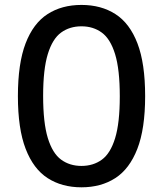

<svg xmlns="http://www.w3.org/2000/svg" viewBox="-20 -770 678 799"><path d="M319 9.5Q237.5 9.5 178.2 -28.8Q119 -67 86.8 -150.5Q54.5 -234 54.5 -370Q54.5 -506 86.5 -589.5Q118.5 -673 177.8 -711.2Q237 -749.5 319 -749.5Q401 -749.5 460.5 -711.2Q520 -673 552 -589.5Q584 -506 584 -370Q584 -234 551.5 -150.5Q519 -67 459.8 -28.8Q400.5 9.5 319 9.5ZM319 -79.5Q368 -79.5 403.8 -105.5Q439.5 -131.5 459 -194.8Q478.5 -258 478.5 -369Q478.5 -481 459 -544.5Q439.5 -608 403.8 -634.2Q368 -660.5 319 -660.5Q270 -660.5 234.2 -634.5Q198.5 -608.5 179 -545.2Q159.5 -482 159.5 -371Q159.5 -259 179 -195.5Q198.5 -132 234.2 -105.8Q270 -79.5 319 -79.5Z"/></svg>

Font: Encode Sans Condensed Thin Medium
Style: Regular
Weight: 500
Version: Version 3.002